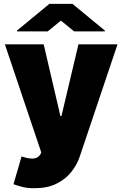

<svg xmlns="http://www.w3.org/2000/svg" viewBox="-20 -779 645 1012"><path d="M161.9 213.1Q122.9 213.1 95.7 205.8Q68.5 198.5 51.1 191.8L93.8 45.5Q130 58.2 155.5 56.6Q181.1 55 193.2 34.1L197.4 24.1L5.7 -545.5H210.2L298.3 -167.6H304L393.5 -545.5H599.4L400.6 45.5Q385.7 90.2 354.9 128.4Q324.2 166.5 276.5 189.8Q228.7 213.1 161.9 213.1ZM231.5 -613.6 301.1 -670.5 370.7 -613.6H532.7V-617.9L362.2 -758.5H240.1L69.6 -617.9V-613.6Z"/></svg>

Font: Inter UI Black
Style: Regular
Weight: 900
Designer: Rasmus Andersson
Foundry: rsms
Version: 3.2;8d6f07862